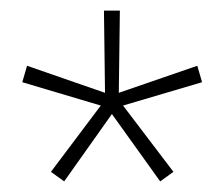

<svg xmlns="http://www.w3.org/2000/svg" viewBox="-20 -767 423 362"><path d="M101 -425 76 -443 170 -568 22 -612 31 -643 178 -592 176 -747H206L204 -592L352 -643L361 -612L212 -568L307 -443L282 -425L191 -552Z"/></svg>

Font: IBM Plex Sans Arabic ExtraLight
Style: Regular
Weight: 200
Designer: Mike Abbink, Paul van der Laan, Pieter van Rosmalen, Wael Morcos, Khajak Apelian
Foundry: Bold Monday
Version: Version 1.1